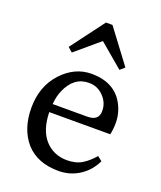

<svg xmlns="http://www.w3.org/2000/svg" viewBox="-142 -843 793 947"><g transform="rotate(20 255.0 -369.0)"><path d="M279.3 15.1Q168.5 15.1 107.9 -51.3Q46.9 -120.6 46.9 -232.9Q46.9 -345.2 114.3 -418.5Q181.6 -491.2 270 -491.2Q404.3 -491.2 449.7 -378.9Q463.9 -342.8 463.9 -305.2Q463.9 -267.6 457 -242.2H137.2Q139.2 -149.4 183.1 -99.6Q227.1 -49.8 298.8 -48.8Q346.7 -48.8 378.9 -68.8Q411.1 -88.9 438 -121.1L461.9 -102.1Q436 -47.9 387.7 -16.6Q339.4 14.6 279.3 15.1ZM320.8 -285.2Q381.8 -285.2 380.9 -336.9Q380.9 -379.9 349.6 -412.1Q318.4 -444.8 272.9 -444.8Q193.8 -444.8 156.7 -358.4Q143.1 -328.1 139.2 -285.2ZM391.1 -556.2 266.1 -662.1 141.1 -556.2 117.2 -577.1 249 -752.9H283.2L415 -577.1Z"/></g></svg>

Font: SourceSerifPro-Regular
Style: Regular
Weight: 400
Designer: Frank Grießhammer
Foundry: Adobe Systems Incorporated
Version: Version 1.014;PS Version 1.0;hotconv 1.0.73;makeotf.lib2.5.5